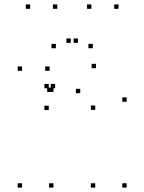

<svg xmlns="http://www.w3.org/2000/svg" viewBox="-20 -848 660 878"><path d="M215.8 -427.5V-447.5H195.8V-427.5ZM206.7 -524.2V-544.2H186.7V-524.2ZM80.8 -524.2V-544.2H60.8V-524.2ZM80.8 10V-10H60.8V10ZM224.5 10V-10H204.5V10ZM224.5 -427.5V-447.5H204.5V-427.5ZM559.2 -382.7V-402.7H539.2V-382.7ZM419.1 -536.1V-556.1H399.1V-536.1ZM232.2 -444.2V-464.2H212.2V-444.2ZM203 -444.2V-464.2H183V-444.2ZM203 -344.8V-364.8H183V-344.8ZM347 -421.8V-441.8H327V-421.8ZM415.5 -345.6V-365.6H395.5V-345.6ZM415.5 10V-10H395.5V10ZM559.2 10V-10H539.2V10ZM242 -807.7V-827.7H222V-807.7ZM336.5 -652V-672H316.5V-652ZM303.5 -652V-672H283.5V-652ZM398 -807.7V-827.7H378V-807.7ZM522.2 -807.7V-827.7H502.2V-807.7ZM404.4 -627.4V-647.4H384.4V-627.4ZM235.6 -627.4V-647.4H215.6V-627.4ZM117.8 -807.7V-827.7H97.8V-807.7Z"/></svg>

Font: Monaspace Neon Dots Var
Style: Regular
Weight: 400
Designer: Riley Cran and the Lettermatic Team
Version: Version 1.100 (Monaspace Neon Dots)